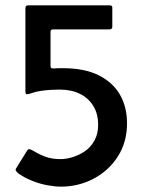

<svg xmlns="http://www.w3.org/2000/svg" viewBox="-20 -693 537 718"><path d="M208 5Q187 5 158.5 0Q130 -5 101 -16.5Q72 -28 48 -45Q43 -49 40 -54Q37 -59 40 -63L81 -129Q85 -136 90.5 -135Q96 -134 101 -131Q131 -113 154 -105.5Q177 -98 207 -98Q228 -98 252 -105.5Q276 -113 297.5 -127.5Q319 -142 333 -167Q347 -192 347 -226Q347 -268 328.5 -297.5Q310 -327 278 -342.5Q246 -358 203 -358Q190 -358 171 -357Q152 -356 132 -353Q112 -350 96 -344Q85 -340 80 -340.5Q75 -341 75 -352V-660Q75 -667 77 -670Q79 -673 87 -673H389Q394 -673 397 -671.5Q400 -670 400 -664V-593Q400 -583 389 -583H178Q169 -583 169 -574V-446Q169 -441 171 -439Q173 -437 180 -437Q189 -438 198.5 -438Q208 -438 215 -438Q296 -438 349 -411.5Q402 -385 428.5 -339Q455 -293 455 -232Q455 -161 420.5 -107.5Q386 -54 329.5 -24.5Q273 5 208 5Z"/></svg>

Font: Glory SemiBold
Style: Regular
Weight: 600
Designer: Robert Leuschke
Foundry: Robert Leuschke
Version: Version 1.011